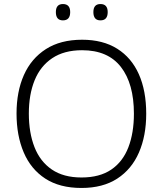

<svg xmlns="http://www.w3.org/2000/svg" viewBox="-20 -922 808 952"><path d="M705 -358Q705 -249 669 -166Q633 -83 561.5 -36.5Q490 10 384 10Q276 10 204.5 -36.5Q133 -83 97.5 -166.5Q62 -250 62 -359Q62 -468 98.5 -550Q135 -632 207.5 -678.5Q280 -725 387 -725Q490 -725 561 -680.5Q632 -636 668.5 -554Q705 -472 705 -358ZM123 -359Q123 -264 151 -192.5Q179 -121 237 -81.5Q295 -42 384 -42Q474 -42 531.5 -81Q589 -120 616.5 -191.5Q644 -263 644 -358Q644 -507 579.5 -590Q515 -673 387 -673Q298 -673 239 -633.5Q180 -594 151.5 -523.5Q123 -453 123 -359ZM257 -862Q257 -902 292 -902Q328 -902 328 -862Q328 -821 292 -821Q257 -821 257 -862ZM443 -862Q443 -902 478 -902Q514 -902 514 -862Q514 -821 478 -821Q443 -821 443 -862Z"/></svg>

Font: Noto Traditional Nushu Light
Style: Regular
Weight: 300
Designer: LIU Zhao
Foundry: LiuZhao Studio
Version: Version 2.003; ttfautohint (v1.8.4.7-5d5b)